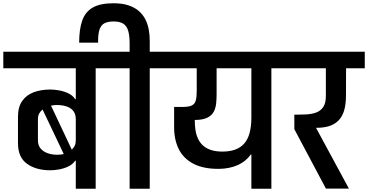

<svg xmlns="http://www.w3.org/2000/svg" viewBox="-31 -1158 2258 1178"><path d="M556 0H434V-171.7H430Q415 -149.7 388.8 -137Q362.7 -124.3 333 -118.8Q303.3 -113.3 278 -113.3Q190.3 -113.3 134.8 -153Q79.3 -192.7 79.3 -279.7V-441.7Q79.3 -500.7 104.7 -537.7Q130 -574.7 175 -591.7Q220 -608.7 278 -608.7Q303.3 -608.7 333 -603.2Q362.7 -597.7 388.8 -585.2Q415 -572.7 430 -549.7H434V-739H-10.7V-840.7H686.7V-739H556ZM201.7 -297.3Q201.7 -267.1 217.7 -247.5Q233.7 -228 260.5 -218.3Q287.3 -208.7 317.7 -208.7Q329.2 -208.7 339.6 -209.5Q350 -210.3 360.3 -212.7L230.3 -486Q217 -476 209.3 -461.5Q201.7 -447 201.7 -426ZM409.3 -240Q420.7 -250 427.3 -263.9Q434 -277.7 434 -297.3V-425.8Q434 -458.3 418.8 -477.3Q403.7 -496.3 377.2 -505Q350.7 -513.7 317.7 -513.7Q309 -513.7 299.8 -512.8Q290.7 -512 282 -509.7Z M764.3 0V-739H633V-840.7H764.3V-891.3Q764.3 -940 755.3 -969.8Q746.3 -999.7 724.8 -1013Q703.3 -1026.3 666.3 -1026.3Q633.3 -1026.3 611.7 -1016.2Q590 -1006 580 -978Q570 -950 571 -896.3H454.7Q454.7 -979 473.8 -1032.7Q493 -1086.3 539 -1112.2Q585 -1138 665 -1138Q719.7 -1138 758.5 -1124.8Q797.3 -1111.7 822.7 -1088.7Q848 -1065.7 862.2 -1036.5Q876.3 -1007.3 882 -974.8Q887.7 -942.3 887.7 -909.7V-840.7H1023V-739H887.7V0Z M1511.3 0V-210.3H1508Q1477.3 -167.3 1427.3 -145Q1377.3 -122.7 1312 -122Q1218 -121.3 1156.8 -152.8Q1095.7 -184.3 1066.5 -241.8Q1037.3 -299.3 1037.3 -377.3V-502H1090Q1128 -502 1146.2 -511Q1164.3 -520 1170.2 -541.5Q1176 -563 1176 -600V-739H951V-840.7H1767.3V-739H1634V0ZM1164 -422Q1163.7 -387.3 1168.7 -357.5Q1173.7 -327.7 1185.5 -303.8Q1197.3 -280 1217 -263Q1236.7 -246 1265.7 -237Q1294.7 -228 1333.7 -228Q1378.7 -228 1412 -240.2Q1445.3 -252.3 1467.5 -277.5Q1489.7 -302.7 1500.5 -342.7Q1511.3 -382.7 1511.3 -438V-739H1298V-581Q1298 -553 1295.3 -524.8Q1292.7 -496.7 1281 -473.5Q1269.3 -450.3 1241.5 -436.2Q1213.7 -422 1164 -422Z M1968.7 -0.7 1775 -365.3 1774.7 -454.3Q1809.7 -454.3 1844.2 -455.8Q1878.7 -457.3 1906.7 -466.8Q1934.7 -476.3 1951.5 -500.3Q1968.3 -524.3 1968.3 -569.3V-739H1695V-840.7H2207V-739H2092.3L2091.7 -572.3Q2091.7 -527.3 2083.2 -490.8Q2074.7 -454.3 2054.2 -428.2Q2033.7 -402 1998.3 -387.8Q1963 -373.7 1908 -373.7L2109.7 -0.7Z"/></svg>

Font: Matangi Light
Style: Regular
Weight: 300
Designer: Prashant Pant
Foundry: The Graphic Ant
Version: Version 3.002